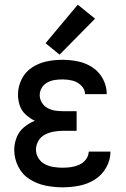

<svg xmlns="http://www.w3.org/2000/svg" viewBox="-20 -794 540 822"><path d="M235 -560 387 -714 313 -774 175 -609ZM248 8Q284 8 319.5 1Q355 -6 385.5 -25Q416 -44 434.5 -76.5Q453 -109 453 -145H360Q359 -126 347.5 -111Q336 -96 319 -88.5Q302 -81 284 -78.5Q266 -76 248 -76Q229 -76 209.5 -79Q190 -82 172.5 -91Q155 -100 144.5 -117Q134 -134 134 -153Q134 -173 144.5 -191Q155 -209 173 -218Q191 -227 210.5 -230.5Q230 -234 250 -234H308V-318H250Q233 -318 216 -320.5Q199 -323 183.5 -331.5Q168 -340 159 -355Q150 -370 150 -387Q150 -387 150 -387Q150 -387 150 -387Q150 -404 159 -418.5Q168 -433 183 -441Q198 -449 214.5 -451.5Q231 -454 248 -454Q269 -454 290 -449Q311 -444 327.5 -428Q344 -412 344 -391H437Q437 -425 421 -455.5Q405 -486 376.5 -505Q348 -524 314.5 -531Q281 -538 248 -538Q213 -538 179.5 -531Q146 -524 117 -505Q88 -486 72.5 -454.5Q57 -423 57 -389Q57 -365 64.5 -342.5Q72 -320 90 -303.5Q108 -287 129 -277Q104 -267 82.5 -249Q61 -231 51 -205Q41 -179 41 -152Q41 -115 58 -81Q75 -47 106.5 -27Q138 -7 174.5 0.5Q211 8 248 8Z"/></svg>

Font: Iosevka SS08 Medium
Style: Regular
Weight: 500
Monospace: yes
Designer: Belleve Invis
Foundry: Belleve Invis
Version: Version 3.4.3; ttfautohint (v1.8.3)